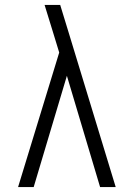

<svg xmlns="http://www.w3.org/2000/svg" viewBox="-20 -755 540 775"><path d="M53 0 219 -543 193 -628Q185 -655 176.5 -681.5Q168 -708 160 -735H223L257 -624L447 0H384L250 -449L116 0Z"/></svg>

Font: Iosevka Term Light
Style: Regular
Weight: 300
Monospace: yes
Designer: Belleve Invis
Foundry: Belleve Invis
Version: Version 9.0.1; ttfautohint (v1.8.3)